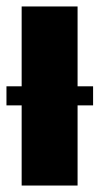

<svg xmlns="http://www.w3.org/2000/svg" viewBox="-23 -574 308 594"><path d="M44 0V-554H217V0ZM-3 -248V-307H265V-248Z"/></svg>

Font: Tac One
Style: Regular
Weight: 400
Designer: Oluseyi Olusanya, David Udoh, Eyiyemi Adegbite, Mirko Velimirović
Version: Version 1.003; ttfautohint (v1.8.4.7-5d5b)